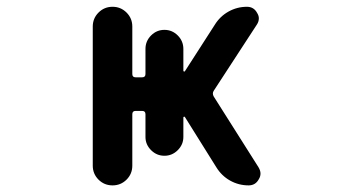

<svg xmlns="http://www.w3.org/2000/svg" viewBox="-20 -568 1040 569"><path d="M716.8 -18.6Q687.5 -18.6 662.1 -32.7Q636.7 -46.9 621.1 -72.3L528.3 -220.7Q527.3 -222.7 525.4 -222.2Q523.4 -221.7 523.4 -219.7V-162.1Q523.4 -139.6 506.8 -123Q490.2 -106.4 467.3 -106.4Q444.3 -106.4 427.7 -123Q411.1 -139.6 411.1 -162.1V-229.5Q411.1 -239.3 401.4 -239.3H381.8Q372.1 -239.3 372.1 -229.5V-77.1Q372.1 -52.7 355 -35.6Q337.9 -18.6 313.5 -18.6Q289.1 -18.6 272 -35.6Q254.9 -52.7 254.9 -77.1V-489.3Q254.9 -513.7 272 -530.8Q289.1 -547.9 313.5 -547.9Q337.9 -547.9 355 -530.8Q372.1 -513.7 372.1 -489.3V-348.6Q372.1 -338.9 381.8 -338.9H401.4Q411.1 -338.9 411.1 -348.6V-422.9Q411.1 -446.3 427.7 -462.9Q444.3 -479.5 467.3 -479.5Q490.2 -479.5 506.8 -462.9Q523.4 -446.3 523.4 -422.9V-358.4Q523.4 -356.4 525.4 -356Q527.3 -355.5 528.3 -357.4L616.2 -494.1Q631.8 -519.5 657.2 -533.7Q682.6 -547.9 711.9 -547.9Q732.4 -547.9 742.2 -529.3Q747.1 -521.5 747.1 -513.7Q747.1 -503.9 741.2 -495.1L613.3 -298.8Q608.4 -291 613.3 -282.2L746.1 -72.3Q752 -62.5 752 -53.7Q752 -44.9 747.1 -37.1Q737.3 -18.6 716.8 -18.6Z"/></svg>

Font: Rounded-X Mgen+ 2m medium
Style: Regular
Weight: 500
Designer: [Source Han Sans]
Ryoko NISHIZUKA  (kana & ideographs); Paul D. Hunt (Latin, Greek & Cyrillic); Wenlong ZHANG  (bopomofo
Version: Version 1.059.20150602